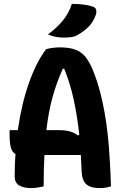

<svg xmlns="http://www.w3.org/2000/svg" viewBox="-20 -952 640 981"><path d="M203 0Q187 4 170.5 6.5Q154 9 138 9Q101 9 78 -4.5Q55 -18 55 -52Q55 -109 59 -165Q41 -175 35 -200Q29 -225 29 -264V-287H71Q90 -421 128 -528.5Q166 -636 216 -701Q231 -705 249.5 -707.5Q268 -710 285 -710Q338 -710 370 -696.5Q402 -683 423 -653Q444 -623 462 -575Q493 -495 513.5 -382Q534 -269 541 -130Q543 -99 544.5 -66.5Q546 -34 547 0Q522 9 488 9Q444 9 421.5 -10Q399 -29 397 -78Q395 -121 393 -160H207Q203 -88 203 0ZM283 -287Q313 -287 337 -280.5Q361 -274 378 -260L385 -263Q375 -358 357 -441.5Q339 -525 308 -601H301Q270 -532 249 -457.5Q228 -383 217 -287ZM347 -932Q383 -932 408.5 -928.5Q434 -925 455 -918Q469 -913 471.5 -901Q474 -889 469 -875Q457 -841 435 -818Q413 -795 381 -776Q365 -766 348.5 -763Q332 -760 307 -760Q285 -760 265.5 -763.5Q246 -767 225 -776Q272 -811 302 -848Q332 -885 347 -932Z"/></svg>

Font: Recursive Mn Csl St
Style: Bold
Weight: 700
Monospace: yes
Version: Version 1.079;hotconv 1.0.112;makeotfexe 2.5.65598; ttfautoh